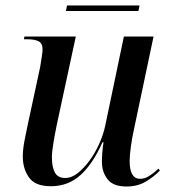

<svg xmlns="http://www.w3.org/2000/svg" viewBox="-20 -669 622 699"><path d="M440 10Q392 10 371.5 -16.5Q351 -43 351 -80Q351 -93 352.5 -113.5Q354 -134 357 -151H353Q319 -74 274 -32.5Q229 9 165 9Q108 9 85.5 -23Q63 -55 63 -99Q63 -124 69 -156Q75 -188 81 -215L126 -424Q129 -443 132 -461.5Q135 -480 135 -489Q135 -511 121 -518.5Q107 -526 80 -526H67L69 -536H256L187 -216Q181 -187 175 -152Q169 -117 169 -96Q169 -60 180 -40.5Q191 -21 217 -21Q241 -21 264 -39.5Q287 -58 307.5 -86.5Q328 -115 342.5 -148.5Q357 -182 363 -211L431 -536H539L466 -190Q461 -168 456.5 -135.5Q452 -103 452 -83Q452 -18 490 -18Q507 -18 523.5 -28.5Q540 -39 557 -55L562 -48Q541 -26 511 -8Q481 10 440 10ZM220 -629 224 -649H488L484 -629Z"/></svg>

Font: Noto Serif Display SemiCondensed Medium
Style: Italic
Weight: 500
Width: 4
Italic angle: -12°
Designer: Monotype Design Team
Foundry: Monotype Imaging Inc.
Version: Version 2.009